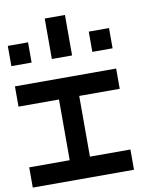

<svg xmlns="http://www.w3.org/2000/svg" viewBox="-95 -963 858 1038"><g transform="rotate(-10 333.5 -444.5)"><path d="M222.2 -444.4H0V-555.6H555.6V-444.4H333.3V-111.1H555.6V0H0V-111.1H222.2ZM111.1 -666.7H0V-777.8H111.1ZM555.6 -666.7H444.4V-777.8H555.6ZM333.3 -666.7H222.2V-888.9H333.3Z"/></g></svg>

Font: Pixeloid Mono
Style: Regular
Weight: 400
Monospace: yes
Designer: GGBotNet
Foundry: GGBotNet
Version: 0.5